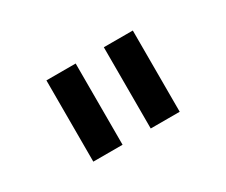

<svg xmlns="http://www.w3.org/2000/svg" viewBox="-62 -987 724 614"><g transform="rotate(-30 300.0 -680.0)"><path d="M352 -530V-830H459V-530ZM140 -530V-830H248V-530Z"/></g></svg>

Font: Tiny SemiBold
Style: Regular
Weight: 600
Designer: Philipp Nurullin, Konstantin Bulenkov
Foundry: JetBrains
Version: Version 2.251; ttfautohint (v1.8.4.7-5d5b)